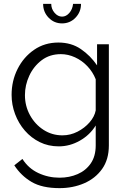

<svg xmlns="http://www.w3.org/2000/svg" viewBox="-20 -750 658 993"><path d="M284 7Q230 7 185.5 -15Q141 -37 108.5 -74.5Q76 -112 58 -160Q40 -208 40 -259Q40 -332 71 -393.5Q102 -455 156.5 -492.5Q211 -530 282 -530Q349 -530 398.5 -496Q448 -462 482 -412V-521H543V2Q543 75 508 124Q473 173 415 198Q357 223 288 223Q198 223 143.5 191Q89 159 54 105L96 72Q127 121 178.5 145Q230 169 288 169Q339 169 381.5 150.5Q424 132 449.5 95Q475 58 475 2V-101Q445 -52 393 -22.5Q341 7 284 7ZM303 -50Q344 -50 381 -69Q418 -88 443.5 -117.5Q469 -147 475 -179V-340Q460 -378 432 -407.5Q404 -437 368 -453.5Q332 -470 295 -470Q237 -470 195.5 -438.5Q154 -407 131.5 -358.5Q109 -310 109 -258Q109 -202 135 -154.5Q161 -107 205 -78.5Q249 -50 303 -50ZM301 -664Q322 -664 338.5 -683Q355 -702 358 -730H399Q399 -688 370.5 -658.5Q342 -629 301 -629Q260 -629 231.5 -658.5Q203 -688 203 -730H245Q245 -704 262 -684Q279 -664 301 -664Z"/></svg>

Font: Raleway
Style: Regular
Weight: 400
Designer: Matt McInerney, Pablo Impallari, Rodrigo Fuenzalida
Foundry: Matt McInerney, Pablo Impallari, Rodrigo Fuenzalida
Version: Version 4.101;RELEASE